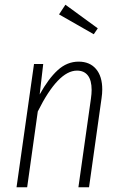

<svg xmlns="http://www.w3.org/2000/svg" viewBox="-20 -793 517 813"><path d="M413 -414Q413 -397 410 -377L357 0H312L365 -375Q368 -396 368 -412Q368 -453 352 -473.5Q336 -494 306 -494Q226 -494 140 -321L95 0H50L124 -522H163L148 -393Q185 -460 224.5 -496Q264 -532 313 -532Q360 -532 386.5 -501Q413 -470 413 -414ZM257 -773 394 -673 377 -648 230 -732Z"/></svg>

Font: Fira Sans Extra Condensed ExtraLight
Style: Italic
Weight: 275
Width: 3
Italic angle: -8°
Designer: Carrois Corporate & Edenspiekermann AG
Foundry: Carrois Corporate GbR & Edenspiekermann AG
Version: Version 4.203